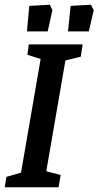

<svg xmlns="http://www.w3.org/2000/svg" viewBox="-22 -793 417 813"><path d="M255 -537 174 -68 235 -52 226 0H-2L5 -44L67 -62L150 -543L94 -561L100 -605H328L320 -553ZM102 -768 189 -773 200 -750 180 -660H92ZM277 -768 363 -773 375 -750 354 -660H266Z"/></svg>

Font: Grenze Medium
Style: Italic
Weight: 500
Italic angle: -10°
Designer: Renata Polastri
Foundry: Omnibus-Type
Version: Version 1.002; ttfautohint (v1.8)